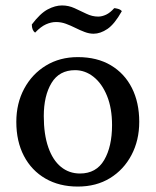

<svg xmlns="http://www.w3.org/2000/svg" viewBox="-20 -677 572 706"><path d="M266 9Q198 9 147 -20.5Q96 -50 68 -103.5Q40 -157 40 -229Q40 -297 69 -351Q98 -405 149 -436Q200 -467 266 -467Q337 -467 387.5 -437Q438 -407 465 -353.5Q492 -300 492 -229Q492 -161 463.5 -107Q435 -53 384.5 -22Q334 9 266 9ZM274 -39Q334 -39 363 -88.5Q392 -138 392 -217Q392 -279 373.5 -324.5Q355 -370 324 -394.5Q293 -419 256 -419Q198 -419 169.5 -372Q141 -325 141 -250Q141 -183 157.5 -135.5Q174 -88 204 -63.5Q234 -39 274 -39ZM324 -553Q308 -553 291 -559.5Q274 -566 257 -574.5Q240 -583 222.5 -589.5Q205 -596 186 -596Q168 -596 149 -587.5Q130 -579 109 -557Q97 -566 97 -587Q128 -628 155.5 -642.5Q183 -657 208 -657Q232 -657 254 -647Q276 -637 297.5 -626.5Q319 -616 341 -616Q355 -616 370 -623Q385 -630 400 -647Q405 -647 414 -644.5Q423 -642 428 -636Q401 -588 375 -570.5Q349 -553 324 -553Z"/></svg>

Font: Vollkorn
Style: Regular
Weight: 400
Designer: Friedrich Althausen
Foundry: Friedrich Althausen
Version: Version 5.001